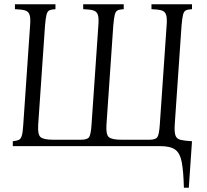

<svg xmlns="http://www.w3.org/2000/svg" viewBox="-20 -685 969 900"><path d="M831 -565 799 -100Q797 -66 802.5 -50Q808 -34 826.5 -29.5Q845 -25 880 -23L865 195H842Q840 118 832 75.5Q824 33 801.5 16.5Q779 0 731 0H40V-23Q59 -25 68.5 -29.5Q78 -34 82.5 -50Q87 -66 89 -100L121 -565Q124 -600 118.5 -616Q113 -632 96.5 -636.5Q80 -641 50 -642V-665H240V-642Q221 -641 211.5 -636.5Q202 -632 198 -616Q194 -600 191 -565L159 -100Q156 -54 170.5 -42Q185 -30 230 -30H360Q389 -30 397.5 -42Q406 -54 409 -100L441 -565Q444 -600 438.5 -616Q433 -632 416.5 -636.5Q400 -641 370 -642V-665H560V-642Q541 -641 531.5 -636.5Q522 -632 518 -616Q514 -600 511 -565L479 -100Q476 -54 490.5 -42Q505 -30 550 -30H680Q709 -30 717.5 -42Q726 -54 729 -100L761 -565Q764 -600 758.5 -616Q753 -632 736.5 -636.5Q720 -641 690 -642V-665H880V-642Q861 -641 851.5 -636.5Q842 -632 838 -616Q834 -600 831 -565Z"/></svg>

Font: Bona Nova SC
Style: Italic
Weight: 400
Italic angle: -4°
Designer: Mateusz Machalski
Foundry: Capitalics
Version: Version 4.001; ttfautohint (v1.8.4.7-5d5b)